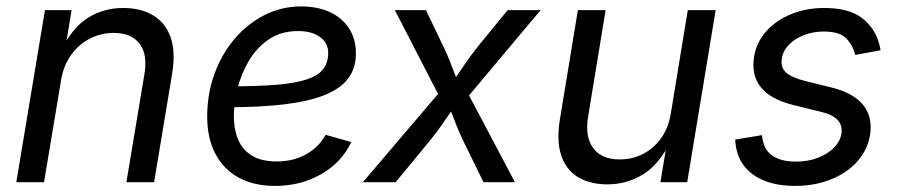

<svg xmlns="http://www.w3.org/2000/svg" viewBox="-20 -578 2850 609"><path d="M173.8 -324.2 119.6 0H31.7L122.6 -545.9H207L185.5 -413.6L172.9 -416.5Q209.5 -490.7 259.3 -521.7Q309.1 -552.7 370.1 -552.7Q426.8 -552.7 465.8 -529.3Q504.9 -505.9 521.2 -459.5Q537.6 -413.1 525.9 -343.8L468.8 0H380.9L438 -342.3Q448.7 -406.2 422.4 -439.9Q396 -473.6 340.8 -473.6Q300.8 -473.6 265.6 -455.8Q230.5 -438 206.1 -404.5Q181.6 -371.1 173.8 -324.2Z M852.5 11.7Q785.2 11.7 737.1 -14.6Q689 -41 663.1 -90.3Q637.2 -139.6 637.2 -208.5Q637.2 -280.3 660.2 -343.5Q683.1 -406.7 724.1 -454.8Q765.1 -502.9 819.1 -530.3Q873 -557.6 935.1 -557.6Q987.8 -557.6 1026.9 -539.3Q1065.9 -521 1087.4 -487.5Q1108.9 -454.1 1108.9 -408.7Q1108.9 -362.8 1085.2 -330.3Q1061.5 -297.9 1011.7 -277.3Q961.9 -256.8 884 -247.3Q806.2 -237.8 698.2 -237.8L710 -304.2Q799.3 -304.2 859.4 -309.3Q919.4 -314.5 954.8 -326.7Q990.2 -338.9 1005.6 -359.4Q1021 -379.9 1021 -410.6Q1021 -441.9 994.9 -460.7Q968.8 -479.5 926.3 -479.5Q871.1 -479.5 832.3 -452.9Q793.5 -426.3 769 -384.5Q744.6 -342.8 733.2 -296.1Q721.7 -249.5 721.7 -209Q721.7 -168.9 734.9 -136.5Q748 -104 778.1 -85Q808.1 -65.9 857.9 -65.9Q910.2 -65.9 950.9 -88.6Q991.7 -111.3 1012.7 -150.4L1094.2 -127.4Q1064 -63 998.8 -25.6Q933.6 11.7 852.5 11.7Z M1130.9 0 1398.4 -314 1386.7 -246.6 1232.4 -545.9H1331.1L1381.8 -439.9Q1401.9 -398.9 1414.8 -363.3Q1427.7 -327.6 1442.9 -294.4H1397Q1423.3 -327.6 1446.8 -363.3Q1470.2 -398.9 1503.4 -439.9L1590.3 -545.9H1694.8L1440.4 -242.7L1450.7 -307.6L1613.3 0H1513.7L1453.6 -122.6Q1434.1 -162.6 1421.4 -197Q1408.7 -231.4 1393.6 -263.2H1439.9Q1414.6 -231.4 1391.8 -197Q1369.1 -162.6 1335.9 -122.6L1234.9 0Z M1906.7 6.8Q1852.1 6.8 1814.2 -15.6Q1776.4 -38.1 1760.5 -84Q1744.6 -129.9 1755.9 -199.2L1813 -545.9H1900.9L1845.2 -206.5Q1835 -144 1861.6 -108.2Q1888.2 -72.3 1945.8 -72.3Q1984.4 -72.3 2018.3 -89.1Q2052.2 -106 2076.2 -138.7Q2100.1 -171.4 2107.9 -218.8L2161.6 -545.9H2250L2159.7 0H2074.7L2096.7 -132.3H2108.4Q2070.8 -55.7 2019 -24.4Q1967.3 6.8 1906.7 6.8Z M2502.4 11.7Q2447.8 11.7 2407 -3.9Q2366.2 -19.5 2342 -49.3Q2317.9 -79.1 2313 -122.1Q2312.5 -125.5 2312.3 -128.7Q2312 -131.8 2312 -135.3L2397 -149.4Q2400.9 -104.5 2428.7 -85Q2456.5 -65.4 2503.9 -65.4Q2543.5 -65.4 2574.7 -77.6Q2606 -89.8 2625.5 -109.9Q2645 -129.9 2648.9 -153.8Q2652.8 -179.7 2637.2 -197Q2621.6 -214.4 2583 -223.6L2495.6 -245.1Q2424.3 -262.7 2393.3 -301.3Q2362.3 -339.8 2372.1 -399.4Q2379.9 -444.8 2411.1 -479.5Q2442.4 -514.2 2490 -533.4Q2537.6 -552.7 2594.2 -552.7Q2672.9 -552.7 2714.1 -520.8Q2755.4 -488.8 2768.6 -439Q2770 -434.1 2771.2 -429Q2772.5 -423.8 2772.9 -418.5L2692.4 -403.8Q2686 -433.1 2664.8 -455.6Q2643.6 -478 2592.8 -478Q2559.1 -478 2530.3 -466.8Q2501.5 -455.6 2482.7 -436.5Q2463.9 -417.5 2460 -393.1Q2455.1 -364.7 2473.1 -348.1Q2491.2 -331.5 2537.1 -320.3L2616.2 -300.8Q2687.5 -283.2 2718.3 -244.6Q2749 -206.1 2739.3 -147.9Q2733.4 -113.3 2713.4 -84Q2693.4 -54.7 2661.9 -33.2Q2630.4 -11.7 2589.8 0Q2549.3 11.7 2502.4 11.7Z"/></svg>

Font: Inter
Style: Italic
Weight: 400
Italic angle: -9.3988°
Designer: Rasmus Andersson
Foundry: rsms
Version: Version 4.001;git-66647c0bb